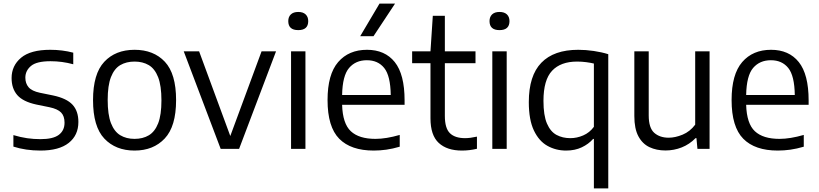

<svg xmlns="http://www.w3.org/2000/svg" viewBox="-20 -828 4558 1068"><path d="M205 9.5Q123 9.5 54.5 -12.5V-76.5Q94.5 -64.5 131 -59.2Q167.5 -54 205 -54Q275.5 -54 307.2 -78Q339 -102 339 -145.5Q339 -182.5 319.8 -202.2Q300.5 -222 255.5 -231.5L182 -246.5Q108 -262.5 76.2 -299Q44.5 -335.5 44.5 -394Q44.5 -462.5 97.2 -506.8Q150 -551 259.5 -551Q327 -551 387.5 -535V-470.5Q325.5 -487.5 261 -487.5Q183.5 -487.5 152.2 -461Q121 -434.5 121 -396Q121 -364 139 -342.8Q157 -321.5 202 -312L275.5 -297Q350.5 -281 383.2 -245.8Q416 -210.5 416 -149.5Q416 -75.5 362.2 -33Q308.5 9.5 205 9.5Z M728.5 9.5Q623.5 9.5 560.5 -57Q497.5 -123.5 497.5 -271Q497.5 -417.5 560 -484.2Q622.5 -551 728.5 -551Q834.5 -551 897 -484.5Q959.5 -418 959.5 -271Q959.5 -124.5 896.2 -57.5Q833 9.5 728.5 9.5ZM728.5 -55.5Q774.5 -55.5 808 -75.5Q841.5 -95.5 859.8 -142.2Q878 -189 878 -269.5Q878 -351.5 859.5 -398.8Q841 -446 807.5 -465.8Q774 -485.5 728.5 -485.5Q682.5 -485.5 649 -465.8Q615.5 -446 597.2 -399.2Q579 -352.5 579 -272Q579 -190.5 597.2 -143.2Q615.5 -96 649 -75.8Q682.5 -55.5 728.5 -55.5Z M1207.5 0 1002 -542.5H1087.5L1261 -71.5L1435 -542.5H1515.5L1310 0Z M1599 0V-542.5H1679V0ZM1639 -660.5Q1583.5 -660.5 1583.5 -710.5Q1583.5 -734 1597.8 -747.8Q1612 -761.5 1639 -761.5Q1666 -761.5 1680.2 -747.8Q1694.5 -734 1694.5 -710.5Q1694.5 -660.5 1639 -660.5Z M2059 9.5Q1932 9.5 1867 -56.2Q1802 -122 1802 -271.5Q1802 -414.5 1861 -482.8Q1920 -551 2021.5 -551Q2121 -551 2175.8 -482.8Q2230.5 -414.5 2230.5 -269.5V-245H1883Q1886 -140.5 1931.5 -98Q1977 -55.5 2068.5 -55.5Q2127.5 -55.5 2203.5 -77.5V-12Q2164.5 -0.5 2129.2 4.5Q2094 9.5 2059 9.5ZM2020.5 -493Q1958.5 -493 1921.8 -450Q1885 -407 1883 -299.5H2153.5Q2152 -406.5 2117.2 -449.8Q2082.5 -493 2020.5 -493ZM1983.5 -626.5 2091 -808H2177.5L2057.5 -626.5Z M2549.5 9.5Q2466.5 9.5 2420.5 -33Q2374.5 -75.5 2374.5 -170V-476.5H2272.5V-542.5H2374.5L2387.5 -740H2454.5V-542.5H2625V-476.5H2454.5V-183Q2454.5 -114.5 2482.8 -87Q2511 -59.5 2567 -59.5Q2595 -59.5 2633 -68V-0.5Q2591.5 9.5 2549.5 9.5Z M2718.5 0V-542.5H2798.5V0ZM2758.5 -660.5Q2703 -660.5 2703 -710.5Q2703 -734 2717.2 -747.8Q2731.5 -761.5 2758.5 -761.5Q2785.5 -761.5 2799.8 -747.8Q2814 -734 2814 -710.5Q2814 -660.5 2758.5 -660.5Z M3283.5 220V-55H3279Q3254 -26.5 3216 -8.5Q3178 9.5 3129 9.5Q3072 9.5 3025 -16.8Q2978 -43 2949.8 -102.2Q2921.5 -161.5 2921.5 -260Q2921.5 -407 2991.2 -479Q3061 -551 3196.5 -551Q3238.5 -551 3282.8 -544.5Q3327 -538 3363.5 -526.5V220ZM3152.5 -59.5Q3189 -59.5 3224.2 -74.8Q3259.5 -90 3283.5 -122.5V-474.5Q3265.5 -479 3241 -482.2Q3216.5 -485.5 3190 -485.5Q3099 -485.5 3051 -434.5Q3003 -383.5 3003 -267Q3003 -186 3022.5 -140.8Q3042 -95.5 3075.8 -77.5Q3109.5 -59.5 3152.5 -59.5Z M3682 9Q3631.5 9 3592.5 -9.5Q3553.5 -28 3531 -70Q3508.5 -112 3508.5 -182.5V-542.5H3588.5V-186Q3588.5 -116.5 3619.2 -89.2Q3650 -62 3699.5 -62Q3736 -62 3777 -79Q3818 -96 3847 -134.5V-542.5H3927V0H3859.5L3854 -59.5H3849Q3815 -25 3772 -8Q3729 9 3682 9Z M4306.5 9.5Q4179.5 9.5 4114.5 -56.2Q4049.5 -122 4049.5 -271.5Q4049.5 -414.5 4108.5 -482.8Q4167.5 -551 4269 -551Q4368.5 -551 4423.2 -482.8Q4478 -414.5 4478 -269.5V-245H4130.5Q4133.5 -140.5 4179 -98Q4224.5 -55.5 4316 -55.5Q4375 -55.5 4451 -77.5V-12Q4412 -0.5 4376.8 4.5Q4341.5 9.5 4306.5 9.5ZM4268 -493Q4206 -493 4169.2 -450Q4132.5 -407 4130.5 -299.5H4401Q4399.5 -406.5 4364.8 -449.8Q4330 -493 4268 -493Z"/></svg>

Font: Encode Sans
Style: Regular
Weight: 400
Designer: Multiple Designers
Foundry: Impallari Type
Version: Version 3.002; ttfautohint (v1.8.3) -l 8 -r 50 -G 200 -x 14 